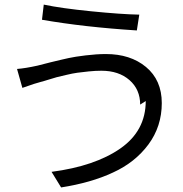

<svg xmlns="http://www.w3.org/2000/svg" viewBox="-20 -779 802 842"><path d="M619.1 -335.9C619.1 -249 582 -179.7 507.8 -127.9C433.6 -76.2 333 -42 206.1 -25.4L248 43C335 29.3 411.1 7.8 475.6 -22.5C540 -51.8 591.8 -92.8 630.9 -145.5C669.9 -198.2 689.5 -258.8 689.5 -327.1C689.5 -394.5 666 -447.3 620.1 -485.4C574.2 -523.4 515.6 -542 444.3 -542C417 -542 387.7 -540 355.5 -536.1C323.2 -532.2 298.8 -528.3 281.2 -524.4C263.7 -520.5 237.3 -514.6 202.1 -505.9C167 -497.1 147.5 -492.2 144.5 -491.2C109.4 -483.4 79.1 -478.5 54.7 -476.6L78.1 -393.6C119.1 -408.2 146.5 -417 159.2 -419.9C161.1 -419.9 170.9 -422.9 189.5 -428.7C208 -434.6 220.7 -438.5 228.5 -440.4C236.3 -442.4 250 -445.3 269.5 -450.2C289.1 -455.1 305.7 -458 319.3 -460C333 -461.9 349.6 -463.9 369.1 -465.8C388.7 -467.8 407.2 -468.8 424.8 -468.8C475.6 -468.8 516.6 -455.1 547.9 -427.7C579.1 -400.4 594.7 -364.3 594.7 -320.3ZM164.1 -692.4C287.1 -670.9 425.8 -655.3 580.1 -645.5L590.8 -714.8C538.1 -715.8 467.8 -720.7 379.9 -729.5C292 -738.3 222.7 -748 171.9 -758.8Z"/></svg>

Font: Gen Shin Gothic P Normal
Style: Regular
Weight: 300
Designer: [Source Han Sans]
Ryoko NISHIZUKA  (kana & ideographs); Paul D. Hunt (Latin, Greek & Cyrillic); Wenlong ZHANG  (bopomofo
Version: Version 1.002.20150607